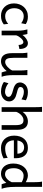

<svg xmlns="http://www.w3.org/2000/svg" viewBox="1420 -2240 833 3712"><g transform="rotate(90 1836.0 -384.5)"><path d="M451.7 -41.5Q433.1 -27.3 414.8 -17.3Q396.5 -7.3 376.5 -0.7Q356.4 5.9 333.5 9Q310.5 12.2 283.2 12.2Q233.9 12.2 190.9 -5.1Q147.9 -22.5 115.7 -55.2Q83.5 -87.9 64.9 -134.3Q46.4 -180.7 46.4 -239.3Q46.4 -294.4 64.2 -343.3Q82 -392.1 115 -428.7Q147.9 -465.3 195.1 -486.6Q242.2 -507.8 300.3 -507.8Q349.1 -507.8 384.5 -496.3Q419.9 -484.9 446.8 -466.3L429.7 -378.4Q396.5 -402.8 363.8 -415Q331.1 -427.2 293 -427.2Q260.3 -427.2 232.2 -414.8Q204.1 -402.3 183.3 -378.9Q162.6 -355.5 150.9 -321.3Q139.2 -287.1 139.2 -244.1Q139.2 -204.6 149.9 -172.4Q160.6 -140.1 180.7 -116.9Q200.7 -93.8 229 -81.1Q257.3 -68.4 293 -68.4Q337.4 -68.4 373.5 -83.5Q409.7 -98.6 441.9 -127Z M573.7 0V-300.3Q573.7 -372.6 565.7 -422.6Q557.6 -472.7 549.3 -498H637.2Q640.1 -490.2 643.1 -477.8Q646 -465.3 648.4 -451.7Q650.9 -438 652.8 -424.8L656.7 -402.8Q674.3 -428.2 695.1 -447.8Q715.8 -467.3 737.1 -480.7Q758.3 -494.1 778.6 -501Q798.8 -507.8 815.4 -507.8Q846.2 -507.8 867.4 -494.4Q888.7 -481 902.1 -458.3Q915.5 -435.5 921.6 -406Q927.7 -376.5 927.7 -344.2L849.6 -327.1Q849.6 -345.2 846.2 -362.1Q842.8 -378.9 835.9 -391.8Q829.1 -404.8 818.6 -412.4Q808.1 -419.9 793.5 -419.9Q777.8 -419.9 758.8 -408Q739.7 -396 721.4 -376.5Q703.1 -356.9 687.5 -332.5Q671.9 -308.1 664.1 -283.2V0Z M1381.8 0Q1378.4 -8.3 1374.5 -19.5Q1370.6 -30.8 1366.9 -43.5Q1363.3 -56.2 1360.1 -70.1Q1356.9 -84 1355 -97.7Q1310.5 -43.5 1263.4 -15.6Q1216.3 12.2 1164.6 12.2Q1008.3 12.2 1008.3 -197.8V-341.8Q1008.3 -365.2 1008.1 -384.3Q1007.8 -403.3 1006.8 -421.1Q1005.9 -439 1003.9 -457.5Q1002 -476.1 998.5 -498H1098.6V-227.1Q1098.6 -185.5 1102.8 -155.5Q1106.9 -125.5 1116.7 -106.2Q1126.5 -86.9 1142.3 -77.6Q1158.2 -68.4 1181.6 -68.4Q1203.1 -68.4 1227.5 -81.3Q1252 -94.2 1274.2 -114.3Q1296.4 -134.3 1314.7 -158.4Q1333 -182.6 1342.8 -205.1V-341.8Q1342.8 -365.7 1342.5 -385Q1342.3 -404.3 1341.3 -421.9Q1340.3 -439.5 1338.4 -457.5Q1336.4 -475.6 1333 -498H1433.1V-219.7Q1433.1 -148.4 1441.2 -95Q1449.2 -41.5 1464.8 0Z M1901.9 -383.3Q1889.6 -390.6 1874 -398.7Q1858.4 -406.7 1840.1 -413.6Q1821.8 -420.4 1801 -425Q1780.3 -429.7 1757.8 -429.7Q1731 -429.7 1712.6 -423.8Q1694.3 -418 1683.3 -408.9Q1672.4 -399.9 1667.5 -388.4Q1662.6 -377 1662.6 -366.2Q1662.6 -353.5 1666.5 -343.8Q1670.4 -334 1682.9 -325.7Q1695.3 -317.4 1718.3 -309.6Q1741.2 -301.8 1779.8 -293Q1813 -285.6 1842.3 -274.2Q1871.6 -262.7 1893.6 -245.1Q1915.5 -227.5 1928.2 -202.9Q1940.9 -178.2 1940.9 -144Q1940.9 -110.8 1926.3 -82.5Q1911.6 -54.2 1886.2 -33Q1860.8 -11.7 1826.7 0.2Q1792.5 12.2 1752.9 12.2Q1723.1 12.2 1695.6 7.8Q1668 3.4 1643.8 -4.4Q1619.6 -12.2 1599.6 -22.5Q1579.6 -32.7 1564.9 -43.9L1589.4 -131.8Q1606 -117.2 1626.7 -105Q1647.5 -92.8 1669.4 -84Q1691.4 -75.2 1713.6 -70.6Q1735.8 -65.9 1755.4 -65.9Q1776.9 -65.9 1794.7 -71.5Q1812.5 -77.1 1825.4 -86.2Q1838.4 -95.2 1845.7 -107.2Q1853 -119.1 1853 -131.8Q1853 -145.5 1847.4 -157.5Q1841.8 -169.4 1826.9 -180.4Q1812 -191.4 1785.9 -201.7Q1759.8 -211.9 1718.8 -222.2Q1674.3 -232.9 1646.2 -247.6Q1618.2 -262.2 1602.3 -279.8Q1586.4 -297.4 1580.6 -317.9Q1574.7 -338.4 1574.7 -361.3Q1574.7 -372.6 1578.4 -387.7Q1582 -402.8 1590.6 -419.2Q1599.1 -435.5 1613 -451.4Q1627 -467.3 1647.9 -479.7Q1668.9 -492.2 1697.3 -500Q1725.6 -507.8 1762.7 -507.8Q1789.1 -507.8 1812.3 -504.4Q1835.4 -501 1854.7 -495.4Q1874 -489.7 1890.1 -482.7Q1906.2 -475.6 1918.9 -468.8Z M2399.9 0V-268.6Q2399.9 -314.5 2393.8 -344.2Q2387.7 -374 2375.5 -391.4Q2363.3 -408.7 2345 -415.5Q2326.7 -422.4 2302.2 -422.4Q2275.9 -422.4 2250.7 -409.9Q2225.6 -397.5 2204.6 -377.7Q2183.6 -357.9 2167.5 -333Q2151.4 -308.1 2143.6 -283.2V0H2053.2V-551.8Q2053.2 -630.9 2052.2 -690.2Q2051.3 -749.5 2045.9 -781.2H2143.6V-405.3Q2179.7 -456.5 2228.5 -482.2Q2277.3 -507.8 2329.1 -507.8Q2407.2 -507.8 2448.7 -456.8Q2490.2 -405.8 2490.2 -305.2V0Z M2692.9 -236.8Q2694.3 -193.8 2706.3 -162.1Q2718.3 -130.4 2739 -109.6Q2759.8 -88.9 2787.8 -78.6Q2815.9 -68.4 2849.1 -68.4Q2896.5 -68.4 2941.9 -79.1Q2987.3 -89.8 3032.2 -117.2L3042 -36.6Q3016.1 -23.4 2991.2 -14.2Q2966.3 -4.9 2941.4 1Q2916.5 6.8 2890.9 9.5Q2865.2 12.2 2836.9 12.2Q2790 12.2 2747.6 -4.2Q2705.1 -20.5 2672.9 -52.5Q2640.6 -84.5 2621.6 -131.8Q2602.5 -179.2 2602.5 -241.7Q2602.5 -302.2 2618.9 -351.3Q2635.3 -400.4 2665.5 -435.3Q2695.8 -470.2 2739.3 -489Q2782.7 -507.8 2836.9 -507.8Q2877 -507.8 2907.7 -498.3Q2938.5 -488.8 2960.9 -471.9Q2983.4 -455.1 2998.5 -432.6Q3013.7 -410.2 3022.7 -384.3Q3031.7 -358.4 3035.6 -330.3Q3039.6 -302.2 3039.6 -274.9V-255.9Q3039.6 -243.7 3039.1 -236.8ZM2829.6 -434.6Q2775.9 -434.6 2741.7 -403.1Q2707.5 -371.6 2696.8 -305.2H2951.7Q2951.7 -336.4 2942.6 -360.6Q2933.6 -384.8 2917.2 -401.4Q2900.9 -418 2878.4 -426.3Q2856 -434.6 2829.6 -434.6Z M3503.4 -388.2Q3485.4 -397.9 3469.7 -404.8Q3454.1 -411.6 3439 -416Q3423.8 -420.4 3408.2 -422.6Q3392.6 -424.8 3374 -424.8Q3346.2 -424.8 3320.8 -412.1Q3295.4 -399.4 3275.6 -375.5Q3255.9 -351.6 3244.1 -317.1Q3232.4 -282.7 3232.4 -239.3Q3232.4 -153.8 3261.5 -109.9Q3290.5 -65.9 3354.5 -65.9Q3377 -65.9 3399.2 -77.1Q3421.4 -88.4 3441.2 -106.4Q3460.9 -124.5 3477.1 -147.7Q3493.2 -170.9 3503.4 -195.3ZM3593.8 -258.8Q3593.8 -166.5 3604.2 -103.8Q3614.7 -41 3630.4 0H3542.5Q3537.1 -12.7 3529.5 -37.8Q3522 -63 3515.6 -90.3Q3480.5 -40.5 3436 -14.2Q3391.6 12.2 3337.4 12.2Q3292.5 12.2 3256.6 -4.6Q3220.7 -21.5 3195.1 -52.5Q3169.4 -83.5 3155.8 -127.2Q3142.1 -170.9 3142.1 -224.6Q3142.1 -289.6 3159.9 -341.8Q3177.7 -394 3209 -430.9Q3240.2 -467.8 3282.5 -487.8Q3324.7 -507.8 3374 -507.8Q3389.6 -507.8 3406.5 -504.4Q3423.3 -501 3440.2 -495.1Q3457 -489.3 3473.1 -481.7Q3489.3 -474.1 3503.4 -466.3V-603Q3503.4 -662.1 3500.7 -706.3Q3498 -750.5 3491.2 -781.2H3593.8Z"/></g></svg>

Font: Andika CyrE
Style: Regular
Weight: 400
Designer: Victor Gaultney, Annie Olsen, Julie Remington, Don Collingsworth, Eric Hays, Becca Hirsbrunner
Foundry: SIL International
Version: Version 5.000